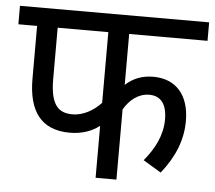

<svg xmlns="http://www.w3.org/2000/svg" viewBox="-47 -674 812 725"><g transform="rotate(5 358.5 -311.0)"><path d="M420 -552H717V-622H0V-552H71V-352C71 -230 119 -161 229 -161C273 -161 312 -174 341 -197V0H420V-266C443 -305 476 -330 516 -330C559 -330 583 -301 583 -242C583 -184 557 -131 516 -82L584 -41C636 -106 662 -172 662 -243C662 -343 610 -399 525 -399C481 -399 447 -384 420 -359ZM149 -552H341V-284C312 -253 273 -231 233 -231C179 -231 149 -260 149 -358Z"/></g></svg>

Font: Noto Sans Devanagari SemiCondensed
Style: Regular
Weight: 400
Width: 4
Designer: Jelle Bosma - Monotype Design Team
Foundry: Monotype Imaging Inc.
Version: Version 2.004